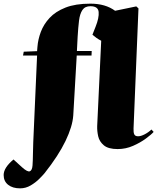

<svg xmlns="http://www.w3.org/2000/svg" viewBox="-109 -802 861 1051"><path d="M1 229Q-40 229 -64.5 209.5Q-89 190 -89 156Q-89 116 -35 71L11 113Q42 141 54.5 135.5Q67 130 69 104Q70 95 70.5 75.5Q71 56 71.5 34.5Q72 13 72.5 -3.5Q73 -20 73 -23L94 -498H17L21 -519L94 -522L96 -546Q99 -586 114.5 -627.5Q130 -669 162.5 -704Q195 -739 249.5 -760.5Q304 -782 386 -782Q468 -782 521 -743L637 -767L649 -756L622 -99Q621 -77 626 -66.5Q631 -56 647 -56Q662 -56 682.5 -66.5Q703 -77 720 -93L732 -80Q720 -66 689.5 -43.5Q659 -21 619 -3.5Q579 14 535 14Q484 14 459.5 -6.5Q435 -27 428.5 -56Q422 -85 423 -112L445 -579Q431 -586 419 -594.5Q407 -603 397 -612L414 -655Q434 -705 431 -736.5Q428 -768 386 -768Q356 -768 342 -747Q328 -726 323.5 -688.5Q319 -651 316 -601L312 -523H393L392 -498H311L292 -170Q288 -110 249.5 -30Q211 50 135 146Q125 158 105.5 177.5Q86 197 59 213Q32 229 1 229Z"/></svg>

Font: Literata 72pt Black
Style: Italic
Weight: 900
Italic angle: -2°
Designer: Latin by Veronika Burian and Jose Scaglione. Greek by Irene Vlachou. Cyrillic by Vera Evstafieva
Foundry: TypeTogether
Version: Version 3.002